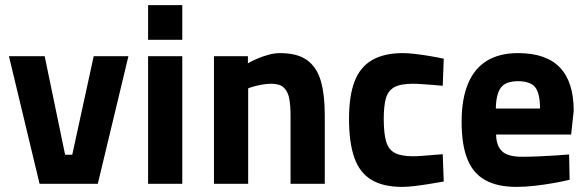

<svg xmlns="http://www.w3.org/2000/svg" viewBox="-20 -720 2301 752"><path d="M135 0 15 -500H155L235 -114H263L347 -500H483L363 0Z M560 0V-500H694V0ZM560 -564V-700H694V-564Z M818 0V-500H951V-472Q966 -481 987 -490Q1008 -499 1031.5 -505.5Q1055 -512 1076 -512Q1146 -512 1184 -483.5Q1222 -455 1237 -401.5Q1252 -348 1252 -271V0H1118V-267Q1118 -305 1113 -333Q1108 -361 1092 -376.5Q1076 -392 1043 -392Q1026 -392 1008.5 -389Q991 -386 976.5 -382Q962 -378 952 -374V0Z M1555 12Q1481 12 1435 -15.5Q1389 -43 1368 -102Q1347 -161 1347 -255Q1347 -344 1368.5 -400.5Q1390 -457 1437 -484.5Q1484 -512 1558 -512Q1579 -512 1608 -508.5Q1637 -505 1666.5 -500Q1696 -495 1718 -490L1714 -384Q1697 -386 1675 -387.5Q1653 -389 1632 -390.5Q1611 -392 1597 -392Q1549 -392 1524.5 -378.5Q1500 -365 1491.5 -335Q1483 -305 1483 -255Q1483 -199 1492 -167Q1501 -135 1525.5 -121.5Q1550 -108 1598 -108Q1612 -108 1632.5 -109.5Q1653 -111 1675 -113Q1697 -115 1714 -116L1718 -9Q1695 -5 1664.5 0Q1634 5 1605 8.5Q1576 12 1555 12Z M2003 12Q1928 12 1880.5 -14.5Q1833 -41 1810.5 -97Q1788 -153 1788 -243Q1788 -332 1813 -392Q1838 -452 1887 -482Q1936 -512 2009 -512Q2119 -512 2173 -455.5Q2227 -399 2227 -286L2217 -193H1923Q1924 -148 1947 -127Q1970 -106 2024 -106Q2054 -106 2088.5 -107.5Q2123 -109 2155 -111Q2187 -113 2209 -115L2211 -16Q2187 -10 2151 -3.5Q2115 3 2076 7.5Q2037 12 2003 12ZM1922 -295H2095Q2095 -356 2075.5 -379Q2056 -402 2009 -402Q1961 -402 1942 -377Q1923 -352 1922 -295Z"/></svg>

Font: Titillium Web
Style: Bold
Weight: 700
Designer: Mohamed Gaber, Accademia di Belle Arti di Urbino
Foundry: Kief Type Foundry, Accademia di Belle Arti di Urbino
Version: Version 3.000